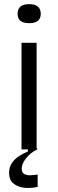

<svg xmlns="http://www.w3.org/2000/svg" viewBox="-20 -722 281 928"><path d="M84 0V-515H157V0ZM121 -610Q65 -610 65 -655Q65 -702 121 -702Q177 -702 177 -655Q177 -610 121 -610ZM162 181Q135 188 103 186Q71 184 47.5 167Q24 150 24 113Q24 86 38 65.5Q52 45 73.5 31.5Q95 18 115 10V-5H160V0Q127 16 106 43Q85 70 85 93Q85 113 98 119.5Q111 126 129 125Q147 124 162 122Z"/></svg>

Font: Bricolage Grotesque 10pt Light
Style: Regular
Weight: 300
Designer: Mathieu Triay
Foundry: Atelier Triay
Version: Version 1.000; ttfautohint (v1.8.4.7-5d5b);gftools[0.9.32]